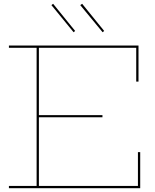

<svg xmlns="http://www.w3.org/2000/svg" viewBox="-20 -992 818 1012"><path d="M719 -190V0H27V-12H173V-740H27V-752H710V-562H698V-740H185V-385H520V-374H185V-12H707V-190ZM376 -829 368 -822 251 -965 260 -972ZM529 -829 521 -822 403 -965 413 -972Z"/></svg>

Font: Hepta Slab Thin
Style: Regular
Weight: 250
Designer: Michael LaGattuta
Foundry: Michael LaGattuta
Version: Version 1.100; ttfautohint (v1.8) -l 8 -r 50 -G 200 -x 14 -D